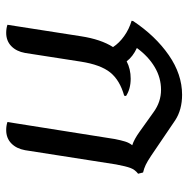

<svg xmlns="http://www.w3.org/2000/svg" viewBox="-14 -588 608 620"><g transform="rotate(90 290.0 -278.0)"><path d="M541 -420Q528 -410 522.5 -395.5Q517 -381 511 -349L465 -55Q460 -27 443 -10.5Q426 6 400 6Q386 6 374 2L429 -345Q433 -365 437 -378Q441 -391 449 -401Q430 -407 405 -425L342 -470Q309 -494 270 -494Q231 -494 196.5 -473.5Q162 -453 135 -416Q163 -403 178 -383Q203 -396 234 -396Q267 -396 290 -381L289 -375Q239 -361 214 -330Q189 -299 179 -235L151 -55Q146 -27 129 -10.5Q112 6 86 6Q72 6 60 2L97 -235Q107 -300 132 -339Q119 -359 96.5 -375Q74 -391 47 -399L48 -404Q96 -476 158 -519Q220 -562 286 -562Q334 -562 368 -540L483 -462Q501 -450 512.5 -444.5Q524 -439 537 -436Z"/></g></svg>

Font: Thasadith
Style: Bold Italic
Weight: 700
Italic angle: -9°
Designer: Cadson Demak Co.,Ltd.
Foundry: Cadson Demak Co.,Ltd.
Version: Version 1.000; ttfautohint (v1.6)